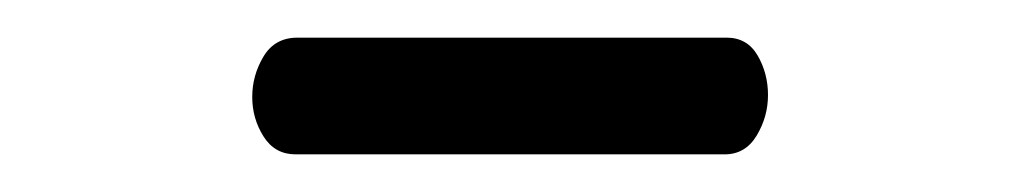

<svg xmlns="http://www.w3.org/2000/svg" viewBox="-20 -699 540 102"><path d="M137 -617Q126 -617 120 -626.5Q114 -636 114 -647.5Q114 -659 120 -669Q126 -679 138 -679H366Q377 -679 382.5 -669.5Q388 -660 388 -648.5Q388 -637 382 -627Q376 -617 365 -617Z"/></svg>

Font: ToneOZ-Pinyin-WenKai-Regular
Style: Regular
Weight: 400
Designer: Fontworks Inc.
Foundry: ToneOZ
Version: Version 0.240331